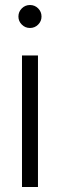

<svg xmlns="http://www.w3.org/2000/svg" viewBox="-20 -743 238 763"><path d="M67.4 0V-522.5H130.9V0ZM99.1 -631.8Q80.1 -631.8 66.7 -645.3Q53.2 -658.7 53.2 -677.2Q53.2 -696.3 66.7 -709.7Q80.1 -723.1 99.1 -723.1Q118.2 -723.1 131.6 -709.7Q145 -696.3 145 -677.2Q145 -658.7 131.6 -645.3Q118.2 -631.8 99.1 -631.8Z"/></svg>

Font: Inter 28pt Light
Style: Regular
Weight: 300
Designer: Rasmus Andersson
Foundry: rsms
Version: Version 4.001;git-66647c0bb